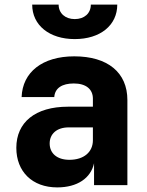

<svg xmlns="http://www.w3.org/2000/svg" viewBox="-20 -805 640 835"><path d="M305 -635C416 -635 490 -695 490 -785H375C375 -747 347 -722 305 -722C264 -722 235 -747 235 -785H120C120 -695 195 -635 305 -635ZM229 10C316 10 375 -30 389 -95V0H534V-370C534 -490 448 -560 303 -560C164 -560 78 -491 74 -383H216C219 -422 250 -442 301 -442C354 -442 384 -417 384 -376V-341H276C133 -341 51 -273 51 -162C51 -59 120 10 229 10ZM282 -110C227 -110 196 -139 196 -181C196 -222 226 -251 279 -251H384V-195C384 -144 345 -110 282 -110Z"/></svg>

Font: JetBrains Mono ExtraBold
Style: Regular
Weight: 800
Monospace: yes
Designer: Philipp Nurullin, Konstantin Bulenkov
Foundry: JetBrains
Version: Version 2.305